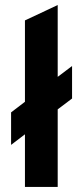

<svg xmlns="http://www.w3.org/2000/svg" viewBox="-20 -742 330 762"><path d="M24 -167V-296L79 -338V-661L209 -722V-437L266 -480V-351L209 -308V0H79V-209Z"/></svg>

Font: ReCut ExtraBold
Style: Regular
Weight: 800
Designer: Giant Group (for alternate capitals set)
Version: Version 2.002;FEAKit 1.0